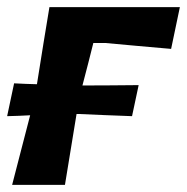

<svg xmlns="http://www.w3.org/2000/svg" viewBox="-24 -518 524 538"><path d="M10 0Q22.5 -48.5 34.5 -94.8Q46.5 -141 60.5 -195Q45 -194 28.8 -193.5Q12.5 -193 -4 -192.5L15.5 -284.5Q32 -283.5 48 -283Q64 -282.5 79.5 -282Q90 -348.5 98 -397.8Q106 -447 114.5 -498H480L455.5 -381Q410 -385 362.5 -389.2Q315 -393.5 271.5 -397.5H237.5Q231 -371 223.5 -342Q216 -313 207 -278.5H215Q248 -278.5 285.8 -278.8Q323.5 -279 364.5 -279.5L346 -192.5Q305.5 -194 268 -195.5Q230.5 -197 198.5 -198.5H190.5Q181.5 -143 173.8 -96.5Q166 -50 158 0Z"/></svg>

Font: Commissioner Loud SemiBold
Style: Italic
Weight: 600
Italic angle: -12°
Designer: Kostas Bartsokas
Foundry: Kostas Bartsokas
Version: Version 1.000; ttfautohint (v1.8.3)